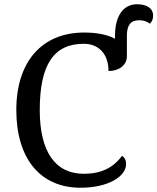

<svg xmlns="http://www.w3.org/2000/svg" viewBox="-20 -878 744 908"><path d="M377.9 -724.1C176.8 -724.1 57.1 -584.5 57.1 -357.9C57.1 -129.4 169.4 9.8 360.8 9.8C491.2 9.8 576.2 -43 576.2 -102.1C576.2 -122.1 568.4 -133.8 557.1 -141.1C513.7 -82.5 456.5 -56.2 376 -56.2C241.2 -56.2 168 -160.6 168 -357.9C168 -573.2 234.9 -670.9 376 -670.9C449.7 -670.9 493.2 -619.6 493.2 -542C543.5 -542 580.1 -570.8 580.1 -611.8V-710C580.1 -758.3 598.1 -782.2 637.2 -782.2C659.2 -782.2 672.9 -777.3 689 -766.1C698.2 -775.4 704.1 -787.1 704.1 -803.2C704.1 -838.9 674.8 -857.9 627.9 -857.9C561.5 -857.9 523.9 -799.8 523.9 -710V-694.8C490.2 -712.9 442.4 -724.1 377.9 -724.1Z"/></svg>

Font: The Erased English
Style: Regular
Weight: 400
Designer: Monotype Design team + ligartures altered by 180 Amsterdam
Foundry: Monotype Imaging Inc.
Version: Version 1.030;Glyphs 3.1.2 (3151)